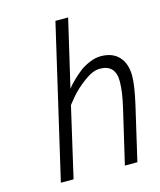

<svg xmlns="http://www.w3.org/2000/svg" viewBox="-109 -797 727 875"><g transform="rotate(-15 254.5 -359.5)"><path d="M205 -330 231 -362C248.3 -382.7 271 -403.5 299 -424.5C327 -445.5 352 -456 374 -456C423.3 -456 448 -429.7 448 -377C448 -344.3 442 -302.7 430 -252L371 0H430L489 -254C502.3 -312 509 -356.3 509 -387C509 -425 499 -455 479 -477C459 -499 430.3 -510 393 -510C376.3 -510 358.8 -506.2 340.5 -498.5C322.2 -490.8 306.7 -482.2 294 -472.5C281.3 -462.8 268.7 -451.8 256 -439.5C243.3 -427.2 235 -418.5 231 -413.5L222 -402L296 -719H236L69 0H129Z"/></g></svg>

Font: RazerF5 Light
Style: Italic
Weight: 300
Foundry: Razer Inc.
Version: Version 2